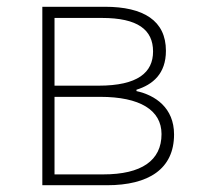

<svg xmlns="http://www.w3.org/2000/svg" viewBox="-20 -547 582 567"><path d="M105 0H296C419 0 494 -48 494 -150C494 -229 438 -266 383 -278V-282C431 -297 470 -329 470 -397C470 -486 404 -527 290 -527H105ZM141 -294V-494H281C387 -494 432 -459 432 -395C432 -333 387 -294 271 -294ZM141 -32V-261H276C393 -261 457 -222 457 -151C457 -73 398 -32 285 -32Z"/></svg>

Font: Harano Aji Gothic KR ExtraLight
Style: Regular
Weight: 250
Foundry: Masamichi Hosoda
Version: HaranoAjiGothicKR-ExtraLight version 20220220;ttx 4.29.1